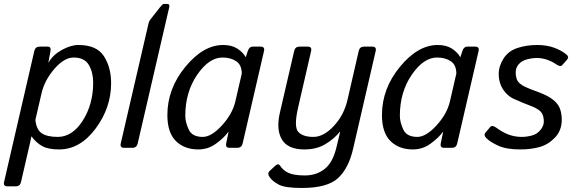

<svg xmlns="http://www.w3.org/2000/svg" viewBox="-45 -749 2918 973"><path d="M-7.3 195.3Q-29.3 195.3 -24.4 173.3L128.9 -490.7Q133.8 -512.7 155.8 -512.7H196.8Q214.8 -512.7 210.9 -490.7L200.2 -432.1H201.2Q222.7 -470.7 268.1 -495.8Q313.5 -521 352.5 -521Q445.3 -521 481.7 -464.1Q518.1 -407.2 518.1 -327.6Q518.1 -203.1 439.5 -97.4Q360.8 8.3 254.4 8.3Q200.2 8.3 169.9 -8.1Q139.6 -24.4 114.7 -57.6H113.8Q111.8 -43.9 107.9 -27.8L61.5 173.3Q56.6 195.3 34.7 195.3ZM134.3 -141.6Q139.2 -92.8 166 -74Q192.9 -55.2 247.6 -55.2Q321.8 -55.2 374.5 -137.9Q427.2 -220.7 427.2 -331.1Q427.2 -381.8 405.3 -419.7Q383.3 -457.5 328.1 -457.5Q280.3 -457.5 230.7 -400.1Q181.2 -342.8 166 -278.3Z M584 0Q562 0 566.9 -22L708 -631.3Q710 -641.1 716.8 -649.9L765.6 -711.9Q778.8 -729 784.7 -729H801.8Q816.4 -729 812.5 -711.9L652.8 -22Q647.9 0 626 0Z M803.2 -165.5Q803.2 -299.8 894.3 -410.4Q985.4 -521 1085.4 -521Q1129.4 -521 1157.7 -502.7Q1186 -484.4 1199.7 -460H1200.7L1210.9 -490.7Q1218.3 -512.7 1234.9 -512.7H1275.9Q1297.9 -512.7 1293 -490.7L1184.6 -22Q1179.7 0 1157.7 0H1118.2Q1096.7 0 1101.1 -22L1113.3 -80.6H1112.3Q1088.4 -48.8 1048.6 -20.3Q1008.8 8.3 960 8.3Q889.2 8.3 846.2 -34.4Q803.2 -77.1 803.2 -165.5ZM894 -162.1Q894 -129.9 911.4 -92.5Q928.7 -55.2 982.4 -55.2Q1026.4 -55.2 1079.6 -113.3Q1132.8 -171.4 1147.5 -234.4L1180.2 -376Q1180.2 -419.9 1152.1 -438.7Q1124 -457.5 1082.5 -457.5Q1014.2 -457.5 954.1 -369.9Q894 -282.2 894 -162.1Z M1373.5 -178.7 1445.8 -490.7Q1450.7 -512.7 1472.7 -512.7H1514.6Q1536.6 -512.7 1531.7 -490.7L1465.3 -202.1Q1443.4 -106 1466.6 -80.6Q1489.7 -55.2 1543.5 -55.2Q1595.2 -55.2 1646.7 -110.6Q1698.2 -166 1715.8 -242.2L1772.9 -490.7Q1777.8 -512.7 1799.8 -512.7H1841.8Q1863.8 -512.7 1858.9 -490.7L1744.6 4.4Q1721.7 104.5 1667.5 154.1Q1613.3 203.6 1484.9 203.6Q1401.4 203.6 1369.6 187.5Q1337.9 171.4 1321.8 149.4Q1307.6 129.9 1322.8 116.2L1350.1 90.8Q1365.7 76.7 1374.5 90.8Q1389.2 114.3 1417 127.2Q1444.8 140.1 1500 140.1Q1559.1 140.1 1600.8 106.7Q1642.6 73.2 1660.6 -4.9Q1671.9 -54.7 1678.7 -80.6H1676.8Q1647.9 -44.9 1603.5 -18.3Q1559.1 8.3 1497.1 8.3Q1414.1 8.3 1383.8 -41.7Q1353.5 -91.8 1373.5 -178.7Z M1890.6 -165.5Q1890.6 -299.8 1981.7 -410.4Q2072.8 -521 2172.9 -521Q2216.8 -521 2245.1 -502.7Q2273.4 -484.4 2287.1 -460H2288.1L2298.3 -490.7Q2305.7 -512.7 2322.3 -512.7H2363.3Q2385.3 -512.7 2380.4 -490.7L2272 -22Q2267.1 0 2245.1 0H2205.6Q2184.1 0 2188.5 -22L2200.7 -80.6H2199.7Q2175.8 -48.8 2136 -20.3Q2096.2 8.3 2047.4 8.3Q1976.6 8.3 1933.6 -34.4Q1890.6 -77.1 1890.6 -165.5ZM1981.4 -162.1Q1981.4 -129.9 1998.8 -92.5Q2016.1 -55.2 2069.8 -55.2Q2113.8 -55.2 2167 -113.3Q2220.2 -171.4 2234.9 -234.4L2267.6 -376Q2267.6 -419.9 2239.5 -438.7Q2211.4 -457.5 2169.9 -457.5Q2101.6 -457.5 2041.5 -369.9Q1981.4 -282.2 1981.4 -162.1Z M2418.9 -49.8Q2404.8 -64.9 2415 -76.7L2439.5 -105.5Q2449.7 -117.2 2471.2 -101.1Q2499 -80.1 2531 -67.6Q2563 -55.2 2598.1 -55.2Q2624.5 -55.2 2650.6 -62.3Q2676.8 -69.3 2693.8 -90.3Q2710.9 -111.3 2710.9 -132.3Q2710.9 -153.3 2704.8 -168Q2698.7 -182.6 2683.6 -192.9Q2668.5 -203.1 2653.3 -209Q2632.8 -216.8 2606.2 -227.5Q2579.6 -238.3 2556.6 -249Q2534.2 -259.8 2516.6 -279.8Q2499 -299.8 2490.7 -323.5Q2482.4 -347.2 2482.4 -374Q2482.4 -414.1 2506.8 -452.4Q2531.2 -490.7 2577.4 -505.9Q2623.5 -521 2677.7 -521Q2724.6 -521 2762.2 -507.6Q2799.8 -494.1 2826.2 -472.2Q2840.8 -460 2828.1 -445.8L2803.7 -418.5Q2794.4 -408.2 2772.5 -423.8Q2752.9 -437.5 2727.5 -446.3Q2702.1 -455.1 2675.3 -455.1Q2651.9 -455.1 2625.7 -448.2Q2599.6 -441.4 2584 -423.8Q2568.4 -406.2 2568.4 -381.8Q2568.4 -364.3 2573.2 -349.6Q2578.1 -335 2590.6 -325Q2603 -314.9 2617.2 -308.6Q2642.6 -296.9 2666.3 -288.6Q2689.9 -280.3 2709.5 -271.5Q2743.7 -256.8 2765.1 -237.3Q2786.6 -217.8 2794.2 -193.8Q2801.8 -169.9 2801.8 -142.1Q2801.8 -87.9 2767.8 -52.2Q2733.9 -16.6 2690.4 -4.2Q2647 8.3 2590.8 8.3Q2521 8.3 2479.2 -11Q2437.5 -30.3 2418.9 -49.8Z"/></svg>

Font: Istok Web
Style: BoldItalic
Weight: 700
Italic angle: -13°
Designer: Andrey V. Panov
Foundry: Andrey V. Panov
Version: Version 1.0.2g